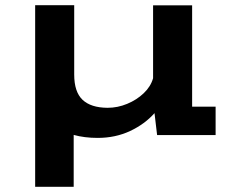

<svg xmlns="http://www.w3.org/2000/svg" viewBox="-20 -520 915 740"><path d="M115.5 200V-500H266V-232.5Q266 -166 298 -135.5Q330 -105 394.5 -104.5Q433.5 -104.5 470.2 -119.8Q507 -135 534 -160.8Q561 -186.5 570 -218.5V-499.5H720.5V-109H811V0.5H585.5L575.5 -84Q538.5 -42 481.8 -15.2Q425 11.5 356.5 11.5Q305.5 11.5 264 0V200Z"/></svg>

Font: Trispace SemiExpanded SemiBold
Style: Regular
Weight: 600
Width: 6
Designer: Tyler Finck
Foundry: Etcetera Type Company
Version: Version 1.210; ttfautohint (v1.8.3)